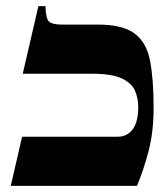

<svg xmlns="http://www.w3.org/2000/svg" viewBox="-20 -605 535 625"><path d="M298 -525Q379 -525 418 -496Q457 -467 468.5 -407Q480 -347 480 -255Q480 -176 464 -114.5Q448 -53 426 0H15L52 -160H364Q394 -160 412 -184Q430 -208 430 -258Q430 -285 419.5 -309.5Q409 -334 377 -349.5Q345 -365 279 -365H54L105 -585H128Q129 -545 139.5 -535Q150 -525 180 -525Z"/></svg>

Font: Bona Nova
Style: Bold
Weight: 700
Designer: Mateusz Machalski
Foundry: Capitalics
Version: Version 4.001; ttfautohint (v1.8.3)